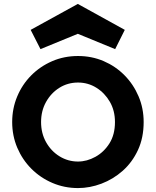

<svg xmlns="http://www.w3.org/2000/svg" viewBox="-20 -951 793 977"><path d="M377 6Q308 6 247 -20Q186 -46 140 -92Q94 -138 68 -199Q42 -260 42 -330Q42 -399 67.5 -460Q93 -521 138.5 -567Q184 -613 245 -639.5Q306 -666 377 -666Q447 -666 507.5 -640Q568 -614 613.5 -568Q659 -522 685 -461Q711 -400 711 -330Q711 -250 682 -187.5Q653 -125 604.5 -82Q556 -39 496.5 -16.5Q437 6 377 6ZM377 -129Q422 -129 465.5 -153Q509 -177 537 -221.5Q565 -266 565 -330Q565 -388 539 -433Q513 -478 470.5 -504.5Q428 -531 377 -531Q325 -531 282.5 -504.5Q240 -478 214.5 -432.5Q189 -387 189 -330Q189 -273 214.5 -227.5Q240 -182 283 -155.5Q326 -129 377 -129ZM376 -931 615 -799 566 -701 376 -779 186 -701 136 -799Z"/></svg>

Font: Lil Grotesk Black
Style: Regular
Weight: 900
Designer: Bastien Sozeau
Foundry: NBR — Bastien Sozeau
Version: Version 3.003; ttfautohint (v1.8.4.7-5d5b);gftools[0.9.33]